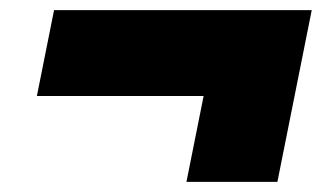

<svg xmlns="http://www.w3.org/2000/svg" viewBox="-20 -455 659 380"><path d="M597 -435 529 -95H349L383 -265H53L87 -435Z"/></svg>

Font: Montserrat Thin Black
Style: Italic
Weight: 900
Italic angle: -11.3°
Version: Version 9.000